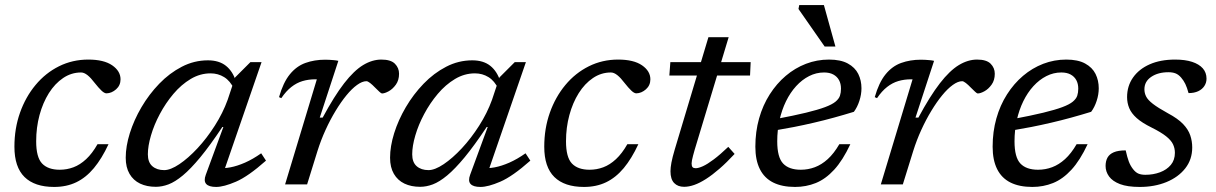

<svg xmlns="http://www.w3.org/2000/svg" viewBox="-20 -729 4806 759"><path d="M300.5 -442.5Q262 -442.5 229.5 -420.5Q197 -398.5 173.2 -360.8Q149.5 -323 136.2 -274Q123 -225 123 -170.5Q123 -107 146.5 -82.5Q170 -58 216 -58Q244.5 -58 270.5 -67.8Q296.5 -77.5 320.5 -99.8Q344.5 -122 365.5 -159H409Q382.5 -102 351.2 -64.5Q320 -27 281.5 -8.5Q243 10 194 10Q117 10 77 -29.2Q37 -68.5 37 -149Q37 -221 59 -283.2Q81 -345.5 120.5 -393Q160 -440.5 213.2 -467Q266.5 -493.5 329 -493.5Q390.5 -493.5 423.5 -470.8Q456.5 -448 456.5 -415.5Q456.5 -391.5 439 -376Q421.5 -360.5 401 -360Q392.5 -360 381 -371Q369.5 -382 354.5 -401Q339.5 -421 326 -431.8Q312.5 -442.5 300.5 -442.5Z M793.5 -38 863 -227H859Q810 -153.5 771.8 -107.2Q733.5 -61 702.8 -35.5Q672 -10 646.2 -0.2Q620.5 9.5 596 9.5Q560.5 9.5 533.8 -3.2Q507 -16 492 -41.8Q477 -67.5 477 -105.5Q477 -150.5 493.2 -202.5Q509.5 -254.5 539.2 -305.2Q569 -356 609.5 -398Q650 -440 698.8 -465.2Q747.5 -490.5 802 -490.5Q846 -490.5 873.2 -468.8Q900.5 -447 913 -406.5L905.5 -377Q890 -409.5 866 -424.2Q842 -439 812.5 -439Q771 -439 733.8 -416.8Q696.5 -394.5 665.5 -357.8Q634.5 -321 611.8 -278.2Q589 -235.5 576.8 -193.5Q564.5 -151.5 564.5 -119Q564.5 -87.5 582.2 -72Q600 -56.5 629 -56.5Q654 -56.5 689 -80Q724 -103.5 760.8 -143Q797.5 -182.5 829.2 -232.2Q861 -282 880 -334.5L909.5 -423L970 -483.5H1014L860 -37L842.5 -65Q864 -62.5 890.8 -67.5Q917.5 -72.5 948.8 -86.2Q980 -100 1012.5 -123L1031.5 -94Q961 -31.5 912.8 -10.8Q864.5 10 834.5 10Q805.5 10 795 -2Q784.5 -14 793.5 -38Z M1232.5 -415.5Q1231.5 -415.5 1230 -415.5Q1228.5 -415.5 1227 -415.5Q1199.5 -415.5 1176 -408.5Q1152.5 -401.5 1131.8 -385.2Q1111 -369 1092 -341L1083 -345Q1099.5 -403 1125.8 -435.2Q1152 -467.5 1187.5 -480.2Q1223 -493 1265.5 -493Q1274 -493 1282.5 -492.5Q1291 -492 1300 -491.2Q1309 -490.5 1317.5 -488.5L1244 -264H1255.5Q1301.5 -349.5 1340.5 -399.8Q1379.5 -450 1415.5 -471.8Q1451.5 -493.5 1487.5 -493.5Q1525 -493.5 1541.2 -477Q1557.5 -460.5 1557.5 -437.5Q1557.5 -412 1545 -394.5Q1532.5 -377 1516.5 -368.2Q1500.5 -359.5 1490 -359.5Q1487 -359.5 1479.5 -366.5Q1472 -373.5 1462 -383.5Q1452.5 -393.5 1443.2 -400.8Q1434 -408 1428.5 -408Q1412 -408 1391.5 -393.2Q1371 -378.5 1349.5 -352.2Q1328 -326 1306.8 -291Q1285.5 -256 1267 -215.5Q1248.5 -175 1235 -132L1194 0H1107Z M1838.5 -38 1908 -227H1904Q1855 -153.5 1816.8 -107.2Q1778.5 -61 1747.8 -35.5Q1717 -10 1691.2 -0.2Q1665.5 9.5 1641 9.5Q1605.5 9.5 1578.8 -3.2Q1552 -16 1537 -41.8Q1522 -67.5 1522 -105.5Q1522 -150.5 1538.2 -202.5Q1554.5 -254.5 1584.2 -305.2Q1614 -356 1654.5 -398Q1695 -440 1743.8 -465.2Q1792.5 -490.5 1847 -490.5Q1891 -490.5 1918.2 -468.8Q1945.5 -447 1958 -406.5L1950.5 -377Q1935 -409.5 1911 -424.2Q1887 -439 1857.5 -439Q1816 -439 1778.8 -416.8Q1741.5 -394.5 1710.5 -357.8Q1679.5 -321 1656.8 -278.2Q1634 -235.5 1621.8 -193.5Q1609.5 -151.5 1609.5 -119Q1609.5 -87.5 1627.2 -72Q1645 -56.5 1674 -56.5Q1699 -56.5 1734 -80Q1769 -103.5 1805.8 -143Q1842.5 -182.5 1874.2 -232.2Q1906 -282 1925 -334.5L1954.5 -423L2015 -483.5H2059L1905 -37L1887.5 -65Q1909 -62.5 1935.8 -67.5Q1962.5 -72.5 1993.8 -86.2Q2025 -100 2057.5 -123L2076.5 -94Q2006 -31.5 1957.8 -10.8Q1909.5 10 1879.5 10Q1850.5 10 1840 -2Q1829.5 -14 1838.5 -38Z M2395 -442.5Q2356.5 -442.5 2324 -420.5Q2291.5 -398.5 2267.8 -360.8Q2244 -323 2230.8 -274Q2217.5 -225 2217.5 -170.5Q2217.5 -107 2241 -82.5Q2264.5 -58 2310.5 -58Q2339 -58 2365 -67.8Q2391 -77.5 2415 -99.8Q2439 -122 2460 -159H2503.5Q2477 -102 2445.8 -64.5Q2414.5 -27 2376 -8.5Q2337.5 10 2288.5 10Q2211.5 10 2171.5 -29.2Q2131.5 -68.5 2131.5 -149Q2131.5 -221 2153.5 -283.2Q2175.5 -345.5 2215 -393Q2254.5 -440.5 2307.8 -467Q2361 -493.5 2423.5 -493.5Q2485 -493.5 2518 -470.8Q2551 -448 2551 -415.5Q2551 -391.5 2533.5 -376Q2516 -360.5 2495.5 -360Q2487 -360 2475.5 -371Q2464 -382 2449 -401Q2434 -421 2420.5 -431.8Q2407 -442.5 2395 -442.5Z M2626 -430.5 2630 -483.5H2947.5L2945 -430.5ZM2726 -136.5Q2722.5 -124.5 2719.8 -114Q2717 -103.5 2715.5 -95.8Q2714 -88 2714 -83Q2714 -72 2718 -68Q2722 -64 2730 -64Q2741 -64 2758.8 -72Q2776.5 -80 2801.5 -98.8Q2826.5 -117.5 2859 -148.5L2884 -120.5Q2852.5 -86.5 2824.2 -62Q2796 -37.5 2771 -21.5Q2746 -5.5 2724.5 2Q2703 9.5 2684.5 9.5Q2659.5 9.5 2645 -5.5Q2630.5 -20.5 2630.5 -52Q2630.5 -66 2634.2 -86.2Q2638 -106.5 2647.5 -138.5L2780.5 -582H2860.5Z M3237.5 -442.5Q3206.5 -442.5 3178.5 -428.2Q3150.5 -414 3127.2 -388.5Q3104 -363 3087.2 -328.8Q3070.5 -294.5 3061.5 -254.2Q3052.5 -214 3052.5 -170.5Q3052.5 -107 3075.8 -82.5Q3099 -58 3145.5 -58Q3174.5 -58 3201.2 -68Q3228 -78 3252.2 -100Q3276.5 -122 3298 -159H3341.5Q3311.5 -95 3277.5 -58Q3243.5 -21 3205 -5.5Q3166.5 10 3123 10Q3071.5 10 3036.5 -7.5Q3001.5 -25 2983.8 -60.5Q2966 -96 2966 -149Q2966 -208.5 2980.8 -260.8Q2995.5 -313 3022.8 -355.8Q3050 -398.5 3086.2 -429.2Q3122.5 -460 3166 -476.8Q3209.5 -493.5 3257 -493.5Q3303 -493.5 3331.5 -478Q3360 -462.5 3372.8 -436.8Q3385.5 -411 3385.5 -380Q3385.5 -355.5 3377.2 -330.2Q3369 -305 3355.5 -287Q3316.5 -275 3276.5 -264Q3236.5 -253 3196.8 -243.8Q3157 -234.5 3118.8 -227Q3080.5 -219.5 3044 -213.5L3047 -258.5Q3119 -272 3166.2 -283.5Q3213.5 -295 3241.5 -305.5Q3269.5 -316 3283 -327.2Q3296.5 -338.5 3300.5 -350.8Q3304.5 -363 3304.5 -378.5Q3304.5 -398 3296.8 -412.2Q3289 -426.5 3274.2 -434.5Q3259.5 -442.5 3237.5 -442.5ZM3282.5 -545H3240L3136.5 -693.5L3139.5 -709H3237Z M3587.5 -415.5Q3586.5 -415.5 3585 -415.5Q3583.5 -415.5 3582 -415.5Q3554.5 -415.5 3531 -408.5Q3507.5 -401.5 3486.8 -385.2Q3466 -369 3447 -341L3438 -345Q3454.5 -403 3480.8 -435.2Q3507 -467.5 3542.5 -480.2Q3578 -493 3620.5 -493Q3629 -493 3637.5 -492.5Q3646 -492 3655 -491.2Q3664 -490.5 3672.5 -488.5L3599 -264H3610.5Q3656.5 -349.5 3695.5 -399.8Q3734.5 -450 3770.5 -471.8Q3806.5 -493.5 3842.5 -493.5Q3880 -493.5 3896.2 -477Q3912.5 -460.5 3912.5 -437.5Q3912.5 -412 3900 -394.5Q3887.5 -377 3871.5 -368.2Q3855.5 -359.5 3845 -359.5Q3842 -359.5 3834.5 -366.5Q3827 -373.5 3817 -383.5Q3807.5 -393.5 3798.2 -400.8Q3789 -408 3783.5 -408Q3767 -408 3746.5 -393.2Q3726 -378.5 3704.5 -352.2Q3683 -326 3661.8 -291Q3640.5 -256 3622 -215.5Q3603.5 -175 3590 -132L3549 0H3462Z M4175.5 -442.5Q4144.5 -442.5 4116.5 -428.2Q4088.5 -414 4065.2 -388.5Q4042 -363 4025.2 -328.8Q4008.5 -294.5 3999.5 -254.2Q3990.5 -214 3990.5 -170.5Q3990.5 -107 4013.8 -82.5Q4037 -58 4083.5 -58Q4112.5 -58 4139.2 -68Q4166 -78 4190.2 -100Q4214.5 -122 4236 -159H4279.5Q4249.5 -95 4215.5 -58Q4181.5 -21 4143 -5.5Q4104.5 10 4061 10Q4009.5 10 3974.5 -7.5Q3939.5 -25 3921.8 -60.5Q3904 -96 3904 -149Q3904 -208.5 3918.8 -260.8Q3933.5 -313 3960.8 -355.8Q3988 -398.5 4024.2 -429.2Q4060.5 -460 4104 -476.8Q4147.5 -493.5 4195 -493.5Q4241 -493.5 4269.5 -478Q4298 -462.5 4310.8 -436.8Q4323.5 -411 4323.5 -380Q4323.5 -355.5 4315.2 -330.2Q4307 -305 4293.5 -287Q4254.5 -275 4214.5 -264Q4174.5 -253 4134.8 -243.8Q4095 -234.5 4056.8 -227Q4018.5 -219.5 3982 -213.5L3985 -258.5Q4057 -272 4104.2 -283.5Q4151.5 -295 4179.5 -305.5Q4207.5 -316 4221 -327.2Q4234.5 -338.5 4238.5 -350.8Q4242.5 -363 4242.5 -378.5Q4242.5 -398 4234.8 -412.2Q4227 -426.5 4212.2 -434.5Q4197.5 -442.5 4175.5 -442.5Z M4430 -134.5Q4436 -107.5 4442.2 -90.8Q4448.5 -74 4459 -60.5Q4469.5 -47 4480.8 -42.5Q4492 -38 4507.5 -38Q4539 -38 4565.8 -48Q4592.5 -58 4608.5 -77.2Q4624.5 -96.5 4624.5 -125Q4624.5 -143 4617 -158.8Q4609.5 -174.5 4589.8 -190.2Q4570 -206 4532 -225Q4494.5 -243.5 4473.5 -262.2Q4452.5 -281 4444 -301.5Q4435.5 -322 4435.5 -345Q4435.5 -389 4459 -422.5Q4482.5 -456 4525 -474.8Q4567.5 -493.5 4625.5 -493.5Q4665 -493.5 4692.5 -484.5Q4720 -475.5 4734.8 -458.8Q4749.5 -442 4749.5 -418Q4749.5 -402 4741 -389Q4732.5 -376 4716.8 -368.5Q4701 -361 4678.5 -361Q4672.5 -383 4665.8 -397Q4659 -411 4649 -422.5Q4638.5 -434.5 4626.8 -439Q4615 -443.5 4599 -443.5Q4558 -443.5 4531 -425.2Q4504 -407 4504 -376Q4504 -361 4510.8 -347.5Q4517.5 -334 4537.5 -318.5Q4557.5 -303 4596.5 -281.5Q4636 -260.5 4656.8 -238.8Q4677.5 -217 4685.2 -194Q4693 -171 4693 -146Q4693 -98.5 4665.5 -63.5Q4638 -28.5 4591 -9.2Q4544 10 4485.5 10Q4437 10 4407.5 -1.2Q4378 -12.5 4364.2 -31.5Q4350.5 -50.5 4350.5 -73Q4350.5 -92 4358 -105.8Q4365.5 -119.5 4382.8 -127Q4400 -134.5 4430 -134.5Z"/></svg>

Font: Newsreader 10pt
Style: Italic
Weight: 400
Italic angle: -17°
Version: Version 1.003